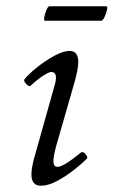

<svg xmlns="http://www.w3.org/2000/svg" viewBox="-20 -578 361 611"><path d="M110 13Q80 13 80 -23Q80 -47 93 -90L154 -307Q166 -349 143 -349Q136 -349 118 -337.5Q100 -326 77 -305Q73 -301 63.5 -310.5Q54 -320 58 -326Q71 -342 97 -363Q123 -384 152 -400Q181 -416 201 -416Q229 -416 229 -381Q229 -358 217 -316L159 -114Q149 -78 150 -62.5Q151 -47 163 -47Q182 -47 238 -93Q244 -97 252 -87.5Q260 -78 257 -74Q243 -59 217 -38.5Q191 -18 162.5 -2.5Q134 13 110 13ZM123 -512Q119 -512 121 -523.5Q123 -535 128 -546.5Q133 -558 137 -558H318Q323 -558 320.5 -546.5Q318 -535 312.5 -523.5Q307 -512 302 -512Z"/></svg>

Font: Junicode SmExp
Style: Italic
Weight: 400
Width: 6
Italic angle: -11°
Designer: Peter S. Baker
Version: Version 2.205; ttfautohint (v1.8.4)